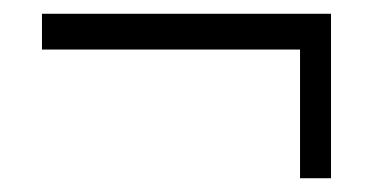

<svg xmlns="http://www.w3.org/2000/svg" viewBox="-20 -384 570 279"><path d="M416 -125V-312H41V-364H461V-125Z"/></svg>

Font: Faustina Light
Style: Regular
Weight: 300
Designer: Alfonso Garcia
Foundry: http://www.omnibus-type.com
Version: Version 1.200